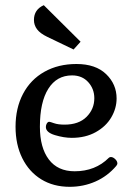

<svg xmlns="http://www.w3.org/2000/svg" viewBox="-20 -708 519 741"><path d="M40 -219Q40 -291 69 -346Q98 -401 151.5 -431Q205 -461 275 -461Q349 -461 389.5 -422Q430 -383 430 -328Q430 -290 409.5 -255Q389 -220 349.5 -198Q310 -176 257 -176Q227 -176 192 -186.5Q157 -197 157 -218Q157 -226 161 -232Q165 -238 170 -238Q173 -238 188.5 -232.5Q204 -227 229 -227Q284 -227 314 -257Q344 -287 344 -329Q344 -365 320.5 -391Q297 -417 258 -417Q199 -417 166.5 -365.5Q134 -314 134 -219Q134 -138 168.5 -92.5Q203 -47 268 -47Q348 -47 400 -99Q403 -102 408 -102Q416 -102 424.5 -94Q433 -86 433 -77Q433 -74 431 -71.5Q429 -69 429 -68Q395 -28 348.5 -7.5Q302 13 249 13Q186 13 139 -16Q92 -45 66 -97.5Q40 -150 40 -219ZM162 -566Q135 -579 123 -595Q111 -611 111 -631Q111 -671 149 -688L291 -547L264 -517Z"/></svg>

Font: Kurale
Style: Regular
Weight: 400
Designer: Eduardo Rodriguez Tunni
Foundry: Eduardo Rodriguez Tunni
Version: Version 2.000